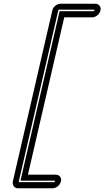

<svg xmlns="http://www.w3.org/2000/svg" viewBox="-20 -815 561 1031"><path d="M306 -795H491Q506 -795 514.5 -784.5Q523 -774 519.5 -759Q516 -744 503 -733Q490 -722 475 -722H325L130 123H279Q294 123 302.5 133.5Q311 144 307 159Q305 169 298 177.5Q291 186 282 191Q273 196 263 196H77Q62 196 54 185Q46 174 49 159L261 -759Q264 -774 277.5 -784.5Q291 -795 306 -795ZM482 -755Q486 -755 487 -759Q488 -763 484 -763H298Q294 -763 293 -759L81 159Q80 163 84 163H270Q274 163 275 159Q276 155 272 155H90L300 -755Z"/></svg>

Font: Soda Fountain
Style: InlineOblique
Weight: 400
Version: Version 1.0